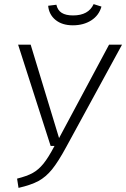

<svg xmlns="http://www.w3.org/2000/svg" viewBox="-20 -902 613 933"><path d="M302 -188Q263 -116 233 -79Q203 -42 167 -22.5Q131 -3 70 11L63 -34Q111 -46 139 -61.5Q167 -77 191 -106.5Q215 -136 245 -193H226L68 -685H129L267 -231L510 -685H573ZM214 -874 254 -879Q260 -852 280 -839.5Q300 -827 335 -827Q410 -827 435 -882L473 -870Q461 -827 423.5 -803Q386 -779 334 -779Q282 -779 250 -805Q218 -831 214 -874Z"/></svg>

Font: FiraGO Light
Style: Italic
Weight: 300
Italic angle: -8°
Designer: bBox Type GmbH
Foundry: bBox Type GmbH
Version: Version 1.001